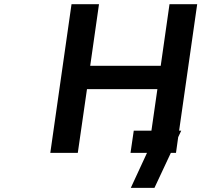

<svg xmlns="http://www.w3.org/2000/svg" viewBox="-20 -739 973 928"><path d="M356 0 400.4 -308.1H740.7L711.9 -107.4H626.5L610.8 0H690.4L612.3 168.9H726.6L805.7 0H830.6L841.3 -76.2L856 -107.4H845.7L933.1 -718.8H799.3L756.8 -420.9H416L458.5 -718.8H325.7L223.1 0Z"/></svg>

Font: Winston SemiBold
Style: Italic
Weight: 600
Italic angle: -8.13011°
Designer: Vernon Adams, Kim Jin-seong, David Berlow, Cristiano Sobral
Foundry: The Winston Project Authors
Version: Version 3.004